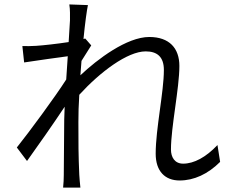

<svg xmlns="http://www.w3.org/2000/svg" viewBox="-20 -811 1040 867"><path d="M296 -719 290 -621C238 -613 175 -606 143 -604C120 -603 102 -602 81 -603L89 -529C153 -539 242 -551 286 -557L279 -452C230 -375 112 -215 56 -145L102 -84C153 -155 223 -255 272 -329L270 -271C269 -164 269 -117 268 -20C268 -4 267 18 265 36H343C341 18 339 -5 338 -22C334 -110 334 -167 334 -260C334 -297 335 -339 338 -383C431 -485 555 -579 638 -579C690 -579 720 -554 720 -495C720 -396 683 -229 683 -117C683 -37 726 4 791 4C856 4 919 -25 974 -80L962 -156C910 -101 856 -72 807 -72C769 -72 752 -101 752 -136C752 -237 790 -413 790 -513C790 -593 745 -644 654 -644C553 -644 420 -544 343 -471L348 -536L392 -606L365 -637L357 -635C364 -707 372 -764 377 -788L293 -791C297 -767 296 -741 296 -719Z"/></svg>

Font: Noto Sans CJK HK DemiLight
Style: Regular
Weight: 350
Designer: Ryoko NISHIZUKA 西塚涼子 (kana, bopomofo & ideographs); Paul D. Hunt (Latin, Greek & Cyrillic); Sandoll Communications 산돌커뮤니
Foundry: Adobe
Version: Version 2.004;hotconv 1.0.118;makeotfexe 2.5.65603